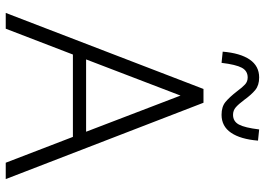

<svg xmlns="http://www.w3.org/2000/svg" viewBox="-147 -776 923 669"><g transform="rotate(90 314.5 -441.5)"><path d="M25 0ZM457 -234H170L80 0H25L290 -689H338L604 0H547ZM439 -280 313 -609 187 -280ZM160 -756Q165 -817 187.5 -850Q210 -883 250 -883Q277 -883 293.5 -869.5Q310 -856 328 -831Q343 -811 354 -801.5Q365 -792 380 -792Q403 -792 414 -812.5Q425 -833 431 -883L470 -879Q465 -818 442.5 -785Q420 -752 380 -752Q352 -752 335.5 -765.5Q319 -779 298 -806Q284 -825 274 -834Q264 -843 250 -843Q227 -843 216 -822.5Q205 -802 199 -752Z"/></g></svg>

Font: Martel Sans ExtraLight
Style: Regular
Weight: 275
Designer: Dan Reynolds and Mathieu Réguer
Foundry: Dan Reynolds and Mathieu Réguer
Version: Version 1.002; ttfautohint (v1.1) -l 5 -r 5 -G 72 -x 0 -D la